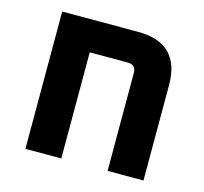

<svg xmlns="http://www.w3.org/2000/svg" viewBox="-83 -620 759 713"><g transform="rotate(15 297.0 -264.0)"><path d="M72 0V-528H364Q526 -528 526 -366V0H388V-376Q388 -408 356 -408H210V0Z"/></g></svg>

Font: Oxanium
Style: Bold
Weight: 700
Designer: Severin Meyer
Version: Version 2.000